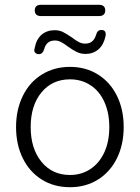

<svg xmlns="http://www.w3.org/2000/svg" viewBox="-20 -773 584 801"><path d="M47 -243Q47 -315 75 -372.5Q103 -430 154.5 -462Q206 -494 272 -494Q338 -494 389 -462Q440 -430 468 -373Q496 -316 496 -243Q496 -170 468 -113Q440 -56 389 -24Q338 8 272 8Q205 8 154 -24Q103 -56 75 -113Q47 -170 47 -243ZM436 -243Q436 -302 415.5 -347.5Q395 -393 357.5 -417.5Q320 -442 272 -442Q198 -442 153 -387.5Q108 -333 108 -243Q108 -153 153 -98Q198 -43 272 -43Q320 -43 357.5 -68Q395 -93 415.5 -138Q436 -183 436 -243ZM125 -730Q125 -741 131.5 -747Q138 -753 151 -753H393Q406 -753 412.5 -747Q419 -741 419 -730Q419 -706 393 -706H151Q125 -706 125 -730ZM123 -564 125 -574Q132 -610 154 -628.5Q176 -647 208 -647Q228 -647 243.5 -639Q259 -631 281 -616Q298 -603 310 -597Q322 -591 335 -591Q353 -591 364 -600Q375 -609 381 -628Q386 -648 403 -648Q421 -648 421 -630Q421 -624 420 -621Q412 -585 390 -566.5Q368 -548 337 -548Q317 -548 300.5 -556Q284 -564 263 -579Q246 -592 234 -598Q222 -604 209 -604Q191 -604 180 -595Q169 -586 164 -567Q158 -547 142 -547Q134 -547 128.5 -551.5Q123 -556 123 -564Z"/></svg>

Font: SN Pro Light
Style: Regular
Weight: 300
Designer: Tobias Whetton
Foundry: Supernotes
Version: Version 1.002